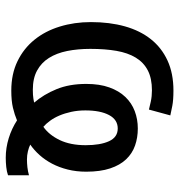

<svg xmlns="http://www.w3.org/2000/svg" viewBox="2 -588 615 658"><g transform="rotate(90 309.0 -258.5)"><path d="M357.9 -244.1Q357.9 -218.3 362.8 -195.8Q367.7 -173.3 375.5 -155Q383.3 -136.7 393.6 -122.8Q403.8 -108.9 414.1 -100.1Q441.9 -119.6 459.5 -156.2Q477.1 -192.9 477.1 -245.1Q477.1 -295.4 463.4 -325.2Q449.7 -355 419.9 -355Q389.6 -355 373.8 -325.2Q357.9 -295.4 357.9 -244.1ZM520 28.8Q486.3 28.8 453.1 18.6Q419.9 8.3 392.1 -9.8Q372.6 -1.5 348.6 4.2Q324.7 9.8 290 9.8Q232.9 9.8 189.2 -11.5Q145.5 -32.7 115.7 -69.6Q85.9 -106.4 70.6 -156.2Q55.2 -206.1 55.2 -263.2Q55.2 -327.1 69.8 -379.4Q84.5 -431.6 113.8 -468.5Q143.1 -505.4 187 -525.6Q231 -545.9 290 -545.9Q322.3 -545.9 342.3 -542Q362.3 -538.1 375 -535.2L355 -461.9Q345.7 -464.4 327.6 -468.3Q309.6 -472.2 289.1 -472.2Q248 -472.2 220.7 -458Q193.4 -443.8 177 -416.7Q160.6 -389.6 153.8 -350.6Q147 -311.5 147 -261.2Q147 -217.8 154.3 -181.6Q161.6 -145.5 178 -119.4Q194.3 -93.3 221.2 -78.6Q248 -64 287.1 -64Q305.2 -64 317.4 -65.9Q329.6 -67.9 331.1 -68.8Q303.2 -101.1 285.2 -145Q267.1 -189 267.1 -247.1Q267.1 -293 279.1 -326.2Q291 -359.4 311.8 -381.1Q332.5 -402.8 360.4 -413.3Q388.2 -423.8 419.9 -423.8Q451.2 -423.8 478.3 -414.3Q505.4 -404.8 525.4 -383.8Q545.4 -362.8 556.6 -329.1Q567.9 -295.4 567.9 -247.1Q567.9 -212.9 560.5 -183.6Q553.2 -154.3 540.5 -130.1Q527.8 -106 511 -87.2Q494.1 -68.4 475.1 -55.2Q484.9 -50.3 498.3 -47.1Q511.7 -43.9 525.9 -43.9Q538.6 -43.9 552.5 -45.4Q566.4 -46.9 580.1 -50.8V21Q567.9 25.4 551.8 27.1Q535.6 28.8 520 28.8Z"/></g></svg>

Font: Genotype
Style: Regular
Weight: 400
Foundry: Ascender Corporation
Version: Version 1.00